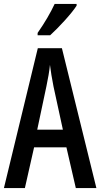

<svg xmlns="http://www.w3.org/2000/svg" viewBox="-20 -960 512 980"><path d="M371 -931V-940H259C238 -895 209 -845 172 -792V-780H236C278 -818 345 -890 371 -931ZM367 0H472L296 -714H173L0 0H107L154 -208H319ZM253 -519 301 -298H170L217 -520C225 -558 232 -597 235 -629C239 -597 245 -559 253 -519Z"/></svg>

Font: Noto Sans Khmer ExtraCondensed Medium
Style: Regular
Weight: 500
Width: 2
Designer: Danh Hong and the Monotype Design Team
Foundry: Monotype Imaging Inc.
Version: Version 2.004